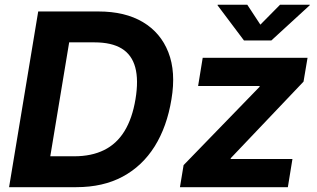

<svg xmlns="http://www.w3.org/2000/svg" viewBox="-20 -775 1311 795"><path d="M295.9 0H85.4L106.4 -127.9H287.6Q358.9 -127.9 410.9 -153.6Q462.9 -179.2 495.4 -231.9Q527.8 -284.7 541 -364.3Q554.2 -443.8 540 -496.1Q525.9 -548.3 483.9 -574Q441.9 -599.6 371.1 -599.6H181.2L202.6 -727.5H387.7Q497.6 -727.5 571.5 -683.6Q645.5 -639.6 677.2 -558.3Q709 -477.1 689.9 -363.8Q671.4 -250.5 620.4 -168.9Q569.3 -87.4 488 -43.7Q406.7 0 295.9 0ZM287.6 -727.5 167 0H17.6L138.2 -727.5ZM725.1 0 740.2 -91.3 1054.7 -415.5 1055.2 -418.9H800.3L819.3 -535.6H1253.4L1236.8 -437L935.5 -120.1L935.1 -116.7H1190.9L1171.9 0ZM1003.9 -755.4 1058.1 -672.9 1139.6 -755.4H1262.7L1262.2 -752.9L1103.5 -607.4H990.2L880.9 -752.9L881.3 -755.4Z"/></svg>

Font: Inter 20pt
Style: Bold Italic
Weight: 700
Italic angle: -9.3988°
Version: Version 4.001;git-66647c0bb